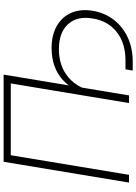

<svg xmlns="http://www.w3.org/2000/svg" viewBox="142 -910 789 1114"><g transform="rotate(-90 537.0 -353.5)"><path d="M660.6 -727.5 540 0H495.6L609.4 -686H192.9L79.1 0H34.2L154.8 -727.5ZM684.1 21.5 691.4 -20.5H743.7Q843.3 -20.5 907.7 -71.3Q972.2 -122.1 986.3 -210.4Q1001.5 -300.8 953.1 -353.8Q904.8 -406.7 807.6 -406.7Q708 -406.7 642.3 -349.4Q576.7 -292 559.6 -189.9H533.2Q553.2 -312 626 -380.6Q698.7 -449.2 814.5 -449.2Q890.1 -449.2 942.9 -418.9Q995.6 -388.7 1019 -335Q1042.5 -281.2 1030.8 -210.4Q1019 -140.6 978.8 -88.4Q938.5 -36.1 876.2 -7.3Q814 21.5 736.3 21.5Z"/></g></svg>

Font: Inter Display Extra Light
Style: Italic
Weight: 200
Italic angle: -9.39999°
Designer: Rasmus Andersson
Foundry: rsms
Version: Version 4.000;git-4fc901f